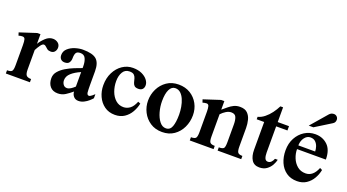

<svg xmlns="http://www.w3.org/2000/svg" viewBox="-50 -1129 2965 1639"><g transform="rotate(20 1432.5 -309.5)"><path d="M364.3 -358.9Q364.3 -338.4 351.8 -322.5Q339.4 -306.6 315.9 -306.6Q295.4 -306.6 283.2 -315.7Q271 -324.7 262 -334Q252.9 -343.3 242.2 -343.3Q229.5 -343.3 213.6 -321.8Q197.8 -300.3 183.6 -272.5V-96.2Q183.6 -57.6 195.1 -43.5Q206.5 -29.3 239.3 -29.3V0H20.5V-29.3Q56.2 -29.3 65.4 -42.2Q74.7 -55.2 74.7 -95.2V-276.4Q74.7 -313.5 69.6 -329.8Q64.5 -346.2 46.4 -346.2Q27.8 -346.2 11.7 -340.3L2.9 -367.2L154.3 -416.5H183.6V-329.1Q202.1 -359.9 232.4 -388.2Q262.7 -416.5 298.3 -416.5Q324.7 -416.5 344.5 -401.1Q364.3 -385.7 364.3 -358.9Z M799.3 -95.7V-58.6Q790.5 -47.9 772.7 -32Q754.9 -16.1 731.2 -3.9Q707.5 8.3 681.2 8.3Q652.8 8.3 636.7 -11.2Q620.6 -30.8 620.6 -54.7Q591.8 -30.3 561.8 -11Q531.7 8.3 493.7 8.3Q448.2 8.3 423.6 -20.3Q398.9 -48.8 398.9 -96.2Q398.9 -130.9 422.1 -158Q445.3 -185.1 480.5 -206.1Q515.6 -227.1 553.5 -242.2Q591.3 -257.3 620.6 -267.6V-284.2Q620.6 -325.2 607.4 -353.8Q594.2 -382.3 559.6 -382.3Q530.8 -382.3 521 -366.7Q511.2 -351.1 511.2 -314.5Q511.2 -294.9 500.2 -277.6Q489.3 -260.3 459.5 -260.3Q436.5 -260.3 423.6 -273.9Q410.6 -287.6 410.6 -310.5Q410.6 -345.7 436.8 -369.4Q462.9 -393.1 500 -404.8Q537.1 -416.5 570.3 -416.5Q658.7 -416.5 694.1 -385.3Q729.5 -354 729.5 -278.3V-152.3Q729.5 -135.3 730 -116Q730.5 -96.7 731.9 -85.4Q733.4 -77.1 737.5 -70.3Q741.7 -63.5 751.5 -63.5Q761.2 -63.5 777.3 -76.4Q793.5 -89.4 799.3 -95.7ZM620.6 -99.6V-231.4Q568.4 -209 537.4 -180.9Q506.3 -152.8 506.3 -116.7Q506.3 -95.2 518.3 -78.1Q530.3 -61 551.8 -61Q568.8 -61 587.2 -73Q605.5 -85 620.6 -99.6Z M1165 -160.2 1187 -150.9Q1178.7 -109.9 1157.2 -72Q1135.7 -34.2 1100.1 -10.3Q1064.5 13.7 1014.6 13.7Q958.5 13.7 918.7 -15.1Q878.9 -43.9 857.7 -90.6Q836.4 -137.2 836.4 -191.4Q836.4 -256.8 862.1 -307.6Q887.7 -358.4 930.9 -387.5Q974.1 -416.5 1025.9 -416.5Q1072.8 -416.5 1106.4 -400.9Q1140.1 -385.3 1158.4 -361.3Q1176.8 -337.4 1176.8 -313Q1176.8 -290 1164.1 -276.9Q1151.4 -263.7 1127.4 -263.7Q1101.6 -263.7 1090.3 -275.1Q1079.1 -286.6 1075 -303.7Q1070.8 -320.8 1065.9 -337.9Q1061 -355 1048.6 -366.5Q1036.1 -377.9 1008.3 -377.9Q967.8 -377.9 947.8 -344.2Q927.7 -310.5 927.7 -261.2Q927.7 -212.4 943.6 -169.4Q959.5 -126.5 989.3 -99.9Q1019 -73.2 1060.5 -73.2Q1091.3 -73.2 1118.4 -92.5Q1145.5 -111.8 1165 -160.2Z M1643.6 -210.4Q1643.6 -150.9 1619.4 -99.9Q1595.2 -48.8 1550.3 -17.6Q1505.4 13.7 1442.9 13.7Q1380.4 13.7 1335 -16.4Q1289.6 -46.4 1264.9 -95Q1240.2 -143.6 1240.2 -198.2Q1240.2 -254.9 1264.6 -304.7Q1289.1 -354.5 1334.2 -385.5Q1379.4 -416.5 1441.4 -416.5Q1502 -416.5 1547.4 -388.7Q1592.8 -360.8 1618.2 -314Q1643.6 -267.1 1643.6 -210.4ZM1530.8 -175.3Q1530.8 -209 1524.7 -244.4Q1518.6 -279.8 1505.6 -310.1Q1492.7 -340.3 1472.7 -358.9Q1452.6 -377.4 1424.3 -377.4Q1391.1 -377.4 1372.6 -340.6Q1354 -303.7 1354 -234.9Q1354 -185.5 1367.4 -137.7Q1380.9 -89.8 1405.3 -58.6Q1429.7 -27.3 1462.9 -27.3Q1501.5 -27.3 1516.1 -67.1Q1530.8 -106.9 1530.8 -175.3Z M2158.7 0H1944.3V-29.3Q1978.5 -29.3 1988.5 -40.5Q1998.5 -51.8 1998.5 -95.2V-256.8Q1998.5 -297.4 1988 -322Q1977.5 -346.7 1943.8 -346.7Q1920.9 -346.7 1897.5 -332.5Q1874 -318.4 1854 -296.9V-95.2Q1854 -55.7 1864 -42.5Q1874 -29.3 1907.7 -29.3V0H1691.4V-29.3Q1727.1 -29.3 1736.1 -43Q1745.1 -56.6 1745.1 -95.2V-280.3Q1745.1 -313.5 1740 -330.1Q1734.9 -346.7 1718.8 -346.7Q1710.9 -346.7 1700.7 -344.7Q1690.4 -342.8 1683.1 -340.3L1673.8 -367.2L1824.7 -416.5H1854V-338.9Q1876.5 -357.4 1897.7 -375.2Q1918.9 -393.1 1943.1 -404.8Q1967.3 -416.5 1999 -416.5Q2043 -416.5 2066.2 -393.6Q2089.4 -370.6 2098.1 -335.7Q2106.9 -300.8 2106.9 -264.2V-95.2Q2106.9 -56.6 2116.7 -43Q2126.5 -29.3 2158.7 -29.3Z M2428.7 -101.6H2453.6Q2449.2 -79.6 2434.6 -52.5Q2419.9 -25.4 2393.3 -5.9Q2366.7 13.7 2326.7 13.7Q2278.8 13.7 2256.6 -21.2Q2234.4 -56.2 2234.4 -113.3V-365.2H2166.5V-387.7Q2198.2 -395.5 2226.8 -418.5Q2255.4 -441.4 2278.8 -472.9Q2302.2 -504.4 2318.8 -538.1H2343.3V-404.3H2445.8V-365.2H2343.3V-127.9Q2343.3 -95.2 2351.3 -76.2Q2359.4 -57.1 2379.4 -57.1Q2396 -57.1 2408.4 -69.1Q2420.9 -81.1 2428.7 -101.6Z M2817.4 -159.7 2838.9 -148.9Q2831.1 -107.9 2809.6 -70.6Q2788.1 -33.2 2752.9 -9.8Q2717.8 13.7 2668.9 13.7Q2610.8 13.7 2570.6 -14.9Q2530.3 -43.5 2509.3 -92Q2488.3 -140.6 2488.3 -201.2Q2488.3 -264.6 2514.6 -313.2Q2541 -361.8 2585 -389.4Q2628.9 -417 2682.1 -417Q2749 -417 2793.9 -374.3Q2838.9 -331.5 2838.9 -243.7H2577.1Q2577.1 -203.6 2592.8 -164.6Q2608.4 -125.5 2639.2 -99.6Q2669.9 -73.7 2714.8 -73.7Q2783.2 -73.7 2817.4 -159.7ZM2576.7 -277.3H2729.5Q2729.5 -298.3 2721.9 -321.5Q2714.4 -344.7 2697.5 -360.8Q2680.7 -377 2651.9 -377Q2621.1 -377 2599.4 -348.4Q2577.6 -319.8 2576.7 -277.3ZM2810.5 -594.2Q2810.5 -568.8 2789.1 -556.2L2644.5 -466.3H2602.5L2731 -615.2Q2747.6 -633.3 2771 -633.3Q2788.1 -633.3 2799.3 -621.8Q2810.5 -610.4 2810.5 -594.2Z"/></g></svg>

Font: Scheherazade New SemiBold
Style: Regular
Weight: 600
Designer: SIL International
Foundry: SIL International
Version: Version 4.000